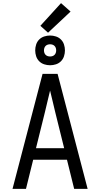

<svg xmlns="http://www.w3.org/2000/svg" viewBox="-20 -1207 640 1227"><path d="M60 0 188 -490 252 -735H348L412 -490L540 0H454L408 -186H192L146 0ZM390 -260 333 -490Q325 -525 316.5 -559.5Q308 -594 300 -628Q292 -594 283.5 -559.5Q275 -525 267 -490L210 -260ZM300 -790Q281 -790 262.5 -796Q244 -802 230.5 -815.5Q217 -829 211 -847.5Q205 -866 205 -885Q205 -904 211 -922.5Q217 -941 230.5 -954.5Q244 -968 262.5 -974Q281 -980 300 -980Q319 -980 337.5 -974Q356 -968 369.5 -954.5Q383 -941 389 -922.5Q395 -904 395 -885Q395 -866 389 -847.5Q383 -829 369.5 -815.5Q356 -802 337.5 -796Q319 -790 300 -790ZM300 -846Q308 -846 315.5 -848.5Q323 -851 328.5 -856.5Q334 -862 336.5 -869.5Q339 -877 339 -885Q339 -893 336.5 -900.5Q334 -908 328.5 -913.5Q323 -919 315.5 -921.5Q308 -924 300 -924Q292 -924 284.5 -921.5Q277 -919 271.5 -913.5Q266 -908 263.5 -900.5Q261 -893 261 -885Q261 -877 263.5 -869.5Q266 -862 271.5 -856.5Q277 -851 284.5 -848.5Q292 -846 300 -846ZM287 -998 238 -1042 370 -1187 431 -1133Z"/></svg>

Font: Nova
Style: Regular
Weight: 400
Monospace: yes
Designer: Belleve Invis
Foundry: Belleve Invis
Version: Version 24.1.4; ttfautohint (v1.8.4)